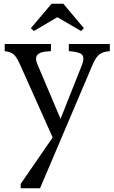

<svg xmlns="http://www.w3.org/2000/svg" viewBox="-20 -754 606 1021"><path d="M90 247V224L260 -23L86 -412Q72 -443 59 -458.5Q46 -474 22 -479L5 -482V-520H251V-482L226 -480Q152 -474 179 -412L302 -122L416 -409Q429 -442 419.5 -458.5Q410 -475 367 -480L346 -482V-520H564V-482L543 -479Q519 -475 502.5 -459Q486 -443 472 -409L193 247ZM160 -589 144 -604 254 -734H317L426 -604L411 -589L286 -662H284Z"/></svg>

Font: Hedvig Letters Serif 14pt
Style: Regular
Weight: 400
Designer: Alexander Örn & Tor Weibull
Foundry: Kanon Foundry
Version: Version 1.000; ttfautohint (v1.8.4.7-5d5b)